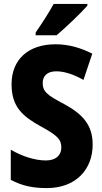

<svg xmlns="http://www.w3.org/2000/svg" viewBox="-20 -950 523 980"><path d="M426 -921V-930H254C230 -886 195 -832 162 -784V-770H269C318 -812 394 -884 426 -921ZM453 -212C453 -312 402 -367 309 -418C219 -465 198 -483 198 -527C198 -561 220 -586 267 -586C308 -586 355 -571 406 -542L451 -676C394 -705 332 -724 264 -724C124 -724 39 -646 39 -520C39 -404 96 -356 188 -305C273 -259 293 -238 293 -197C293 -159 267 -131 214 -131C161 -131 94 -151 35 -186V-32C94 -1 148 10 219 10C367 10 453 -85 453 -212Z"/></svg>

Font: Noto Sans Myanmar UI Condensed ExtraBold
Style: Regular
Weight: 800
Width: 3
Designer: Monotype Design Team
Foundry: Monotype Imaging Inc.
Version: Version 2.103